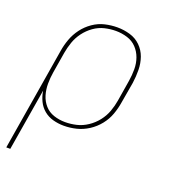

<svg xmlns="http://www.w3.org/2000/svg" viewBox="-135 -640 847 946"><g transform="rotate(20 288.0 -166.5)"><path d="M6 205H27L81 -120Q85 -92 97 -67Q109 -42 130 -24.5Q151 -7 178.5 0.5Q206 8 235 8Q268 8 300.5 0Q333 -8 362.5 -27Q392 -46 414 -73.5Q436 -101 447.5 -133Q459 -165 464 -197L483 -307Q488 -342 487.5 -376.5Q487 -411 476 -442Q465 -473 441.5 -496Q418 -519 385.5 -528.5Q353 -538 319 -538Q287 -538 254.5 -530.5Q222 -523 193 -503Q164 -483 143.5 -455.5Q123 -428 111.5 -396.5Q100 -365 95 -333ZM235 -11Q204 -11 175.5 -20.5Q147 -30 128 -51.5Q109 -73 100.5 -101Q92 -129 92 -160Q92 -191 97 -221L115 -330Q120 -359 130 -388Q140 -417 159 -442.5Q178 -468 204 -486.5Q230 -505 259.5 -512Q289 -519 318 -519Q349 -519 378 -510Q407 -501 427 -480Q447 -459 457 -431Q467 -403 467 -372Q467 -341 462 -310L444 -200Q439 -170 428.5 -141Q418 -112 398 -86.5Q378 -61 351 -43Q324 -25 294.5 -18Q265 -11 235 -11Z"/></g></svg>

Font: Iosevka Sparkle Thin Oblique
Style: Regular
Weight: 100
Italic angle: -9°
Designer: Belleve Invis
Foundry: Belleve Invis
Version: Version 4.5.0; ttfautohint (v1.8.3)